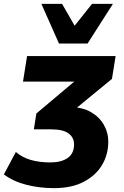

<svg xmlns="http://www.w3.org/2000/svg" viewBox="-78 -782 640 993"><path d="M202 191Q125 191 57.5 173.5Q-10 156 -58 120L4 4Q36 32 80.5 45Q125 58 183 58Q239 58 272 35Q305 12 305 -35Q305 -71 276.5 -92Q248 -113 187 -113H97L110 -195L350 -397L345 -360H41L62 -492H520L501 -374L283 -195L229 -228H284Q347 -228 391 -203Q435 -178 458.5 -137.5Q482 -97 482 -49Q482 17 450 71Q418 125 355.5 158Q293 191 202 191ZM227 -557 136 -762H243L308 -649L398 -762H506L375 -557Z"/></svg>

Font: Nunito Sans 12pt Black
Style: Italic
Weight: 900
Italic angle: -9°
Designer: Vernon Adams
Foundry: Vernon Adams
Version: Version 3.101;gftools[0.9.27]